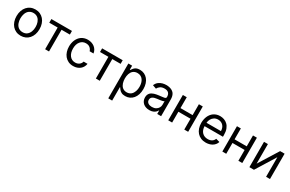

<svg xmlns="http://www.w3.org/2000/svg" viewBox="168 -1965 5404 3580"><g transform="rotate(30 2870.0 -174.5)"><path d="M298.3 -552.6Q353.3 -552.6 398.8 -532.1Q444.2 -511.7 476.9 -474.6Q509.6 -437.5 527.5 -385.5Q545.5 -333.5 545.5 -269.9Q545.5 -207 527.5 -155.2Q509.6 -103.3 476.9 -66.2Q444.2 -29.1 398.8 -8.9Q353.3 11.4 298.3 11.4Q243.3 11.4 197.8 -8.9Q152.3 -29.1 119.7 -66.2Q87 -103.3 69.1 -155.2Q51.1 -207 51.1 -269.9Q51.1 -333.5 69.1 -385.5Q87 -437.5 119.7 -474.6Q152.3 -511.7 197.8 -532.1Q243.3 -552.6 298.3 -552.6ZM134.9 -269.9Q134.9 -244.7 138.8 -219.5Q142.8 -194.2 151.1 -171.3Q159.4 -148.4 172.4 -128.7Q185.4 -109 203.5 -94.6Q221.6 -80.3 245.2 -72.1Q268.8 -63.9 298.3 -63.9Q354.4 -63.9 390.6 -92.7Q408.7 -107.2 422.1 -126.4Q435.4 -145.6 444.2 -168.3Q453.1 -191.1 457.4 -216.8Q461.6 -242.5 461.6 -269.9Q461.6 -295.5 457.7 -320.7Q453.8 -345.9 445.5 -368.8Q437.1 -391.7 424.2 -411.6Q411.2 -431.5 393.1 -446Q375 -460.6 351.4 -468.9Q327.8 -477.3 298.3 -477.3Q269.2 -477.3 245.9 -469.1Q222.7 -460.9 204.4 -446.7Q186.1 -432.5 172.9 -412.8Q159.8 -393.1 151.5 -370.2Q143.1 -347.3 139 -321.7Q134.9 -296.2 134.9 -269.9Z M642 -545.5H1085.2V-467.3H906.2V0H822.4V-467.3H642Z M1427.6 -552.6Q1470.5 -552.6 1507.6 -540.3Q1544.7 -528.1 1573.2 -505.7Q1601.6 -483.3 1619.9 -451.9Q1638.1 -420.5 1643.5 -382.1H1559.7Q1549.7 -420.1 1517.4 -448.5Q1484.4 -477.3 1429 -477.3Q1355.8 -477.3 1310.7 -421.5Q1265.6 -365.8 1265.6 -272.7Q1265.6 -178.3 1310 -121.1Q1354.4 -63.9 1429 -63.9Q1453.5 -63.9 1474.8 -70.5Q1496.1 -77.1 1513.1 -89.3Q1530.2 -101.6 1542.1 -119.1Q1554 -136.7 1559.7 -159.1H1643.5Q1638.1 -122.9 1620.9 -91.8Q1603.7 -60.7 1576.2 -37.8Q1548.7 -14.9 1511.5 -1.8Q1474.4 11.4 1429 11.4Q1368.6 11.4 1322.4 -10.8Q1276.3 -33 1245 -71.4Q1213.8 -109.7 1197.8 -160.9Q1181.8 -212 1181.8 -269.9Q1181.8 -306.8 1188.7 -342.2Q1195.7 -377.5 1209.3 -408.9Q1223 -440.3 1243.6 -466.6Q1264.2 -492.9 1291.4 -512.1Q1318.5 -531.2 1352.6 -541.9Q1386.7 -552.6 1427.6 -552.6Z M1734.4 -545.5H2177.6V-467.3H1998.6V0H1914.8V-467.3H1734.4Z M2299.7 204.5V-545.5H2380.7V-458.8H2390.6Q2406.2 -483.3 2421.9 -501.1Q2437.5 -518.8 2455.8 -530.4Q2474.1 -541.9 2496.4 -547.2Q2518.8 -552.6 2548.3 -552.6Q2599.4 -552.6 2642.2 -532.7Q2685 -512.8 2715.9 -476Q2746.8 -439.3 2764 -387.4Q2781.2 -335.6 2781.2 -271.3Q2781.2 -206.3 2764.2 -154.1Q2747.2 -101.9 2716.4 -65.2Q2685.7 -28.4 2643.3 -8.5Q2600.9 11.4 2549.7 11.4Q2497.2 11.4 2465.6 -6.4Q2433.6 -23.8 2416.9 -46.5Q2408.4 -57.9 2401.8 -67.1Q2395.2 -76.3 2390.6 -83.8H2383.5V204.5ZM2382.1 -272.7Q2382.1 -247.9 2385.7 -222.7Q2389.2 -197.4 2396.8 -174.2Q2404.5 -150.9 2416.5 -130.9Q2428.6 -110.8 2446 -95.9Q2463.4 -81 2486.3 -72.4Q2509.2 -63.9 2538.4 -63.9Q2567.1 -63.9 2590 -72.3Q2612.9 -80.6 2630.7 -95.3Q2648.4 -110.1 2661 -130.1Q2673.7 -150.2 2681.8 -173.3Q2690 -196.4 2693.7 -221.8Q2697.4 -247.2 2697.4 -272.7Q2697.4 -315.7 2687.5 -353Q2677.6 -390.3 2657.8 -418Q2638.1 -445.7 2608.3 -461.5Q2578.5 -477.3 2538.4 -477.3Q2509.2 -477.3 2486.2 -469.1Q2463.1 -460.9 2445.7 -446.7Q2428.3 -432.5 2416.2 -413Q2404.1 -393.5 2396.5 -370.7Q2388.8 -348 2385.5 -323Q2382.1 -297.9 2382.1 -272.7Z M2883.5 -154.8Q2883.5 -186.1 2892.2 -209.2Q2900.9 -232.2 2916 -248.9Q2931.1 -265.6 2951.5 -277Q2971.9 -288.4 2995.4 -295.8Q3018.8 -303.3 3044.4 -307.7Q3070 -312.1 3095.2 -315.3Q3132.5 -320.3 3159.1 -322.8Q3185.7 -325.3 3202.8 -329.5Q3219.8 -333.8 3227.8 -341.6Q3235.8 -349.4 3235.8 -365.1V-367.9Q3235.8 -420.5 3207.2 -449.6Q3178.6 -478.7 3120.7 -478.7Q3061.4 -478.7 3026.6 -452.4Q2992.2 -426.5 2978.7 -396.3L2899.1 -424.7Q2910.2 -450.3 2924.2 -469.5Q2938.2 -488.6 2956.3 -502.5Q2974.1 -516.3 2993.8 -525.9Q3013.5 -535.5 3034.3 -541.4Q3055 -547.2 3076.2 -549.9Q3097.3 -552.6 3117.9 -552.6Q3131 -552.6 3146.5 -551.1Q3161.9 -549.7 3178.4 -546.3Q3195 -543 3212 -536.8Q3229 -530.5 3245 -521Q3261 -511.4 3274.7 -497.2Q3288.4 -483 3298.3 -463.1Q3308.2 -443.2 3313.9 -417.6Q3319.6 -392 3319.6 -359.4V0H3235.8V-73.9H3231.5Q3223 -56.5 3203.1 -35.9Q3193.2 -25.6 3180 -16.7Q3166.9 -7.8 3150.4 -1.2Q3133.9 5.3 3113.8 9.1Q3093.8 12.8 3069.6 12.8Q3030.9 12.8 2996.8 1.6Q2962.7 -9.6 2937.7 -31.1Q2912.6 -52.6 2898.1 -83.8Q2883.5 -115.1 2883.5 -154.8ZM2967.3 -150.6Q2967.3 -126.1 2977.5 -109.4Q2987.6 -92.7 3003.9 -82.2Q3020.2 -71.7 3040.8 -67.1Q3061.4 -62.5 3082.4 -62.5Q3132.1 -62.5 3166.5 -82Q3183.6 -91.6 3196.6 -104.6Q3209.5 -117.5 3218.2 -132.5Q3226.9 -147.4 3231.4 -163.9Q3235.8 -180.4 3235.8 -197.4V-274.1Q3232.2 -269.9 3222.7 -266.2Q3213.1 -262.4 3199.8 -259.4Q3186.4 -256.4 3171.2 -253.7Q3155.9 -251.1 3141 -249.1Q3126.1 -247.2 3112.9 -245.6Q3099.8 -244 3090.9 -242.9Q3066.4 -239.7 3044 -233.8Q3021.7 -228 3004.6 -217.5Q2987.6 -207 2977.5 -190.9Q2967.3 -174.7 2967.3 -150.6Z M3473 0V-545.5H3556.8V-311.1H3818.2V-545.5H3902V0H3818.2V-233H3556.8V0Z M4029.8 -268.5Q4029.8 -305.4 4036.6 -340.9Q4043.3 -376.4 4057 -408Q4070.7 -439.6 4091.3 -466.1Q4111.9 -492.5 4139.2 -511.7Q4166.5 -530.9 4200.6 -541.7Q4234.7 -552.6 4275.6 -552.6Q4318.2 -552.6 4359.7 -538.5Q4401.3 -524.5 4435.4 -492.5Q4469.5 -460.6 4489.7 -408.4Q4509.9 -356.2 4509.9 -279.8V-244.3H4114Q4116.8 -157.7 4163.7 -110.4Q4210.2 -63.9 4284.1 -63.9Q4333.5 -63.9 4369 -85.2Q4404.5 -106.5 4420.5 -149.1L4501.4 -126.4Q4490.4 -90.9 4468.2 -64.8Q4446 -38.7 4416.9 -21.8Q4387.8 -5 4353.5 3.2Q4319.2 11.4 4284.1 11.4Q4225.1 11.4 4177.9 -8.9Q4130.7 -29.1 4097.8 -65.9Q4065 -102.6 4047.4 -154.1Q4029.8 -205.6 4029.8 -268.5ZM4114 -316.8H4424.7Q4424.7 -350.5 4414.6 -379.8Q4404.5 -409.1 4385.3 -430.8Q4366.1 -452.4 4338.4 -464.8Q4310.7 -477.3 4275.6 -477.3Q4227.6 -477.3 4192.5 -454.9Q4175.1 -443.9 4161 -428.8Q4147 -413.7 4137.1 -395.8Q4127.1 -377.8 4121.3 -357.8Q4115.4 -337.7 4114 -316.8Z M4637.8 0V-545.5H4721.6V-311.1H4983V-545.5H5066.8V0H4983V-233H4721.6V0Z M5220.2 -545.5H5304V-123.6L5566.8 -545.5H5663.4V0H5579.5V-421.9L5318.2 0H5220.2Z"/></g></svg>

Font: Inter P
Style: Regular
Weight: 400
Designer: Rasmus Andersson
Foundry: rsms
Version: Version 3.018;git-588b23468